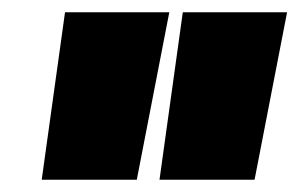

<svg xmlns="http://www.w3.org/2000/svg" viewBox="-20 -720 488 313"><path d="M48 -427 86 -700H256L203 -427ZM240 -427 278 -700H448L395 -427Z"/></svg>

Font: Georama SemiCondensed Black
Style: Italic
Weight: 900
Width: 4
Italic angle: -9°
Designer: Jean-Baptiste Levee
Foundry: Production Type
Version: Version 1.000